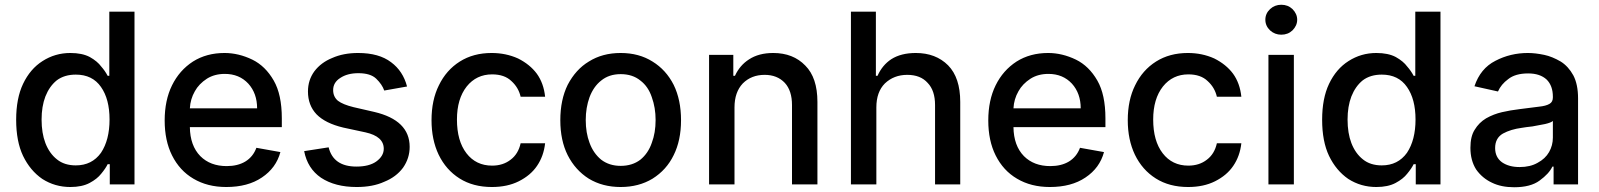

<svg xmlns="http://www.w3.org/2000/svg" viewBox="-20 -776 6731 808"><path d="M158 -23Q107 -58 77 -120Q48 -181 48 -272Q48 -362 77 -423Q107 -486 159 -519Q212 -553 276 -553Q326 -553 358 -536Q390 -518 406 -496Q422 -478 433 -457H440V-727H546V0H442V-85H433Q425 -68 406 -45Q389 -23 357 -6Q325 11 276 11Q211 11 158 -23ZM405 -133Q441 -187 441 -273Q441 -359 405 -410Q369 -462 299 -462Q251 -462 219 -438Q188 -413 171 -370Q155 -328 155 -273Q155 -216 171 -174Q188 -130 220 -105Q251 -80 299 -80Q367 -80 405 -133Z M794 -24Q736 -58 704 -122Q673 -184 673 -269Q673 -354 704 -417Q735 -480 792 -517Q849 -553 925 -553Q984 -553 1042 -525Q1097 -498 1132 -437Q1166 -378 1166 -278V-241H779Q780 -163 823 -119Q865 -77 934 -77Q980 -77 1012 -96Q1045 -116 1059 -154L1160 -136Q1142 -69 1082 -29Q1023 11 932 11Q853 11 794 -24ZM1025 -424Q987 -465 926 -465Q883 -465 851 -445Q817 -423 800 -392Q781 -359 779 -320H1062Q1062 -383 1025 -424Z M1563 -445Q1539 -468 1488 -468Q1442 -468 1412 -448Q1382 -429 1382 -397Q1382 -369 1402 -352Q1423 -336 1468 -325L1555 -305Q1704 -270 1704 -158Q1704 -110 1676 -70Q1647 -31 1597 -11Q1549 11 1481 11Q1390 11 1331 -28Q1274 -67 1260 -140L1363 -156Q1383 -75 1480 -75Q1533 -75 1563 -96Q1595 -119 1595 -150Q1595 -202 1518 -219L1425 -239Q1349 -257 1312 -295Q1276 -333 1276 -391Q1276 -439 1303 -476Q1331 -513 1378 -532Q1425 -553 1487 -553Q1575 -553 1626 -514Q1676 -477 1693 -412L1597 -395Q1588 -421 1563 -445Z M1914 -25Q1857 -61 1826 -125Q1796 -188 1796 -270Q1796 -355 1827 -417Q1858 -481 1915 -517Q1972 -553 2049 -553Q2109 -553 2160 -530Q2210 -505 2239 -466Q2268 -426 2274 -369H2171Q2162 -408 2132 -435Q2103 -463 2051 -463Q1985 -463 1944 -412Q1903 -360 1903 -273Q1903 -183 1943 -131Q1983 -79 2051 -79Q2097 -79 2129 -104Q2161 -128 2171 -173H2274Q2268 -119 2240 -78Q2213 -38 2163 -13Q2115 11 2050 11Q1971 11 1914 -25Z M2458 -24Q2401 -60 2369 -123Q2338 -185 2338 -270Q2338 -356 2369 -419Q2403 -484 2458 -517Q2515 -553 2592 -553Q2669 -553 2726 -517Q2783 -482 2815 -419Q2846 -356 2846 -270Q2846 -185 2815 -123Q2785 -61 2726 -24Q2668 11 2592 11Q2516 11 2458 -24ZM2675 -104Q2708 -131 2723 -175Q2739 -217 2739 -271Q2739 -323 2723 -367Q2708 -412 2675 -437Q2642 -464 2592 -464Q2543 -464 2510 -437Q2478 -412 2461 -367Q2445 -323 2445 -271Q2445 -217 2461 -175Q2477 -131 2510 -104Q2544 -78 2592 -78Q2641 -78 2675 -104Z M2964 0V-545H3066V-457H3073Q3093 -501 3132 -526Q3173 -553 3234 -553Q3318 -553 3369 -500Q3420 -449 3420 -347V0H3313V-334Q3313 -394 3283 -427Q3251 -461 3198 -461Q3142 -461 3106 -425Q3071 -388 3071 -324V0Z M3561 0V-727H3666V-457H3673Q3693 -502 3731 -527Q3772 -553 3834 -553Q3918 -553 3970 -501Q4021 -449 4021 -347V0H3915V-334Q3915 -395 3884 -427Q3854 -461 3798 -461Q3742 -461 3704 -425Q3668 -389 3668 -324V0Z M4260 -24Q4202 -58 4170 -122Q4139 -184 4139 -269Q4139 -354 4170 -417Q4201 -480 4258 -517Q4315 -553 4391 -553Q4450 -553 4508 -525Q4563 -498 4598 -437Q4632 -378 4632 -278V-241H4245Q4246 -163 4289 -119Q4331 -77 4400 -77Q4446 -77 4478 -96Q4511 -116 4525 -154L4626 -136Q4608 -69 4548 -29Q4489 11 4398 11Q4319 11 4260 -24ZM4491 -424Q4453 -465 4392 -465Q4349 -465 4317 -445Q4283 -423 4266 -392Q4247 -359 4245 -320H4528Q4528 -383 4491 -424Z M4844 -25Q4787 -61 4756 -125Q4726 -188 4726 -270Q4726 -355 4757 -417Q4788 -481 4845 -517Q4902 -553 4979 -553Q5039 -553 5090 -530Q5140 -505 5169 -466Q5198 -426 5204 -369H5101Q5092 -408 5062 -435Q5033 -463 4981 -463Q4915 -463 4874 -412Q4833 -360 4833 -273Q4833 -183 4873 -131Q4913 -79 4981 -79Q5027 -79 5059 -104Q5091 -128 5101 -173H5204Q5198 -119 5170 -78Q5143 -38 5093 -13Q5045 11 4980 11Q4901 11 4844 -25Z M5425 -545V0H5318V-545ZM5325 -648Q5305 -667 5305 -693Q5305 -719 5325 -738Q5345 -756 5372 -756Q5400 -756 5419 -738Q5439 -718 5439 -693Q5439 -668 5419 -648Q5400 -630 5372 -630Q5345 -630 5325 -648Z M5654 -23Q5603 -58 5573 -120Q5544 -181 5544 -272Q5544 -362 5573 -423Q5603 -486 5655 -519Q5708 -553 5772 -553Q5822 -553 5854 -536Q5886 -518 5902 -496Q5918 -478 5929 -457H5936V-727H6042V0H5938V-85H5929Q5921 -68 5902 -45Q5885 -23 5853 -6Q5821 11 5772 11Q5707 11 5654 -23ZM5901 -133Q5937 -187 5937 -273Q5937 -359 5901 -410Q5865 -462 5795 -462Q5747 -462 5715 -438Q5684 -413 5667 -370Q5651 -328 5651 -273Q5651 -216 5667 -174Q5684 -130 5716 -105Q5747 -80 5795 -80Q5863 -80 5901 -133Z M6259 -7Q6218 -26 6192 -63Q6168 -101 6168 -154Q6168 -202 6186 -230Q6204 -260 6234 -278Q6266 -296 6301 -304Q6335 -312 6377 -317L6456 -327Q6486 -330 6501 -339Q6515 -347 6515 -366V-369Q6515 -415 6489 -441Q6461 -467 6411 -467Q6357 -467 6327 -443Q6297 -421 6284 -391L6185 -413Q6210 -488 6273 -520Q6336 -553 6410 -553Q6441 -553 6479 -545Q6512 -538 6548 -517Q6580 -497 6601 -459Q6621 -421 6621 -362V0H6518V-75H6513Q6499 -45 6459 -16Q6421 12 6352 12Q6298 12 6259 -7ZM6451 -91Q6483 -108 6499 -136Q6515 -164 6515 -197V-267Q6508 -260 6482 -254Q6464 -250 6429 -244Q6401 -241 6384 -238Q6338 -232 6305 -214Q6272 -195 6272 -153Q6272 -114 6301 -93Q6330 -73 6375 -73Q6420 -73 6451 -91Z"/></svg>

Font: Sinter Medium
Style: Regular
Weight: 500
Foundry: Adobe & rsms
Version: Version 1.000